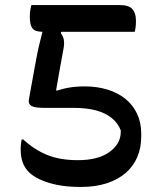

<svg xmlns="http://www.w3.org/2000/svg" viewBox="-20 -720 640 760"><path d="M104 -700Q106 -700 124 -700Q142 -700 170 -700Q198 -700 231.5 -700Q265 -700 300 -700Q335 -700 366 -700Q397 -700 420 -700Q443 -700 453 -700Q490 -700 504 -684Q518 -668 518 -640Q518 -635 518 -630Q518 -625 517.5 -620Q517 -615 516.5 -610.5Q516 -606 515 -601.5Q514 -597 513 -594Q511 -594 485.5 -594Q460 -594 422.5 -594Q385 -594 342 -594Q299 -594 259.5 -594Q220 -594 191 -594Q162 -594 153 -594Q133 -594 121 -598.5Q109 -603 103.5 -616.5Q98 -630 98 -654Q98 -669 100 -681Q102 -693 104 -700ZM159 -635H226L221 -588Q231 -575 233 -560Q235 -545 231 -525Q225 -493 219 -459.5Q213 -426 207.5 -394Q202 -362 197 -335L174 -362H235L179 -351Q218 -367 249 -372.5Q280 -378 316 -378Q364 -378 405 -365.5Q446 -353 476 -329Q506 -305 522.5 -270Q539 -235 539 -191V-180Q539 -135 523.5 -98.5Q508 -62 477.5 -35.5Q447 -9 402.5 5.5Q358 20 300 20Q245 20 204.5 11.5Q164 3 136.5 -10.5Q109 -24 95 -38Q77 -56 69.5 -78Q62 -100 62 -126Q62 -131 62 -136Q62 -141 62.5 -145.5Q63 -150 63.5 -153.5Q64 -157 64.5 -161Q65 -165 66 -168H72Q115 -128 166 -107Q217 -86 288 -86Q369 -86 413.5 -118.5Q458 -151 458 -198V-204Q447 -233 422 -253Q397 -273 360 -283Q323 -293 271 -293Q248 -293 230.5 -293Q213 -293 196 -293H154Q118 -293 105 -300.5Q92 -308 94 -324Q103 -374 110 -413Q117 -452 123 -484Q129 -516 135 -541.5Q141 -567 147 -590Q153 -613 159 -635Z"/></svg>

Font: Recursive Monospace Casual Medium
Style: Regular
Weight: 500
Version: Version 1.047